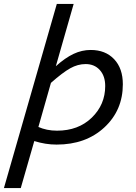

<svg xmlns="http://www.w3.org/2000/svg" viewBox="-61 -730 695 980"><path d="M45 230H-41L229 -710H315L224 -392Q272 -435 314.5 -455Q357 -475 402 -475Q477 -475 521.5 -428Q566 -381 566 -300Q566 -167 471.5 -79.5Q377 8 228 8Q199 8 171 3.5Q143 -1 114 -10ZM476 -291Q476 -342 448.5 -372.5Q421 -403 376 -403Q336 -403 297.5 -381.5Q259 -360 199 -307L135 -82Q155 -73 179 -68Q203 -63 230 -63Q339 -63 407.5 -129.5Q476 -196 476 -291Z"/></svg>

Font: Intel One Mono
Style: Italic
Weight: 400
Italic angle: -16°
Monospace: yes
Designer: Fred Shallcrass
Foundry: Frere-Jones Type LLC
Version: Version 1.400;hotconv 1.1.0;makeotfexe 2.6.0;FJTRelease1.4